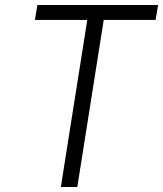

<svg xmlns="http://www.w3.org/2000/svg" viewBox="-20 -750 654 770"><path d="M224 0 330 -670H120L130 -730H614L604 -670H396L290 0Z"/></svg>

Font: JetBrains Mono NL ExtraLight
Style: Italic
Weight: 200
Italic angle: -9°
Monospace: yes
Designer: Philipp Nurullin, Konstantin Bulenkov
Foundry: JetBrains
Version: Version 2.305; ttfautohint (v1.8.4.7-5d5b)